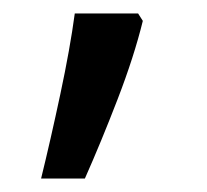

<svg xmlns="http://www.w3.org/2000/svg" viewBox="-20 -136 308 285"><path d="M192 -105Q179 -52 154.5 11.5Q130 75 106 129H41Q55 72 69.5 4Q84 -64 91 -116H185Z"/></svg>

Font: Noto Sans Living
Style: Regular
Weight: 400
Designer: Monotype Design Team
Foundry: Monotype Imaging Inc.
Version: Version 2.013; ttfautohint (v1.8.4.7-5d5b)